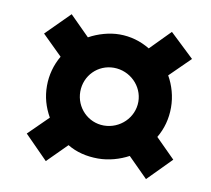

<svg xmlns="http://www.w3.org/2000/svg" viewBox="-59 -651 654 596"><g transform="rotate(10 267.5 -353.0)"><path d="M375 -183 437 -121 510 -195 449 -256C466 -285 475 -317 475 -353C475 -388 465 -422 449 -450L513 -513L437 -585L375 -522C345 -540 313 -549 279 -549C247 -549 212 -539 183 -523L121 -585L47 -511L110 -449C93 -420 84 -387 84 -353C84 -318 93 -287 110 -257L48 -196L121 -122L182 -183C210 -166 243 -158 279 -158C313 -158 347 -168 375 -183ZM279 -262C229 -262 189 -303 189 -353C189 -404 229 -444 279 -444C330 -444 372 -403 372 -353C372 -303 330 -262 279 -262Z"/></g></svg>

Font: Noto Sans SemiCondensed ExtraBold
Style: Italic
Weight: 800
Width: 4
Italic angle: -12°
Designer: Monotype Design Team
Foundry: Monotype Imaging Inc.
Version: Version 2.013